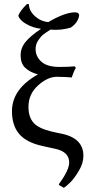

<svg xmlns="http://www.w3.org/2000/svg" viewBox="-20 -718 468 932"><path d="M348.1 -388.2Q336.9 -369.1 328.1 -341.8Q306.2 -344.7 255.9 -345.2Q210.9 -345.2 164.6 -303.2Q118.2 -261.2 118.2 -199.2Q118.2 -150.4 142.1 -122.8Q166 -95.2 228 -80.1Q234.9 -78.1 254.9 -74Q274.9 -69.8 284.2 -67.9Q385.3 -44.9 384.8 39.1Q384.8 74.2 362.8 111.1Q340.8 147.9 322 166.5Q303.2 185.1 290 193.8L268.1 181.2L265.1 176.8Q315.9 107.9 315.9 70.8Q315.9 20 251 4.9Q238.8 2 215.3 -2.9Q191.9 -7.8 184.1 -9.8Q107.9 -26.9 73 -67.9Q38.1 -108.9 38.1 -178.2Q38.1 -286.1 164.1 -356.9Q123 -368.2 101.6 -389.6Q80.1 -411.1 80.1 -449.2Q80.1 -485.4 104 -514.6Q127.9 -543.9 179.2 -578.1Q139.2 -583 107.2 -601.6Q75.2 -620.1 68.8 -642.1Q80.1 -668.9 110.8 -698.2H120.1Q121.1 -665 149.7 -639.4Q178.2 -613.8 214.8 -610.8Q293.9 -657.7 344.2 -658.2Q355.5 -658.2 360.4 -653.1Q365.2 -647.9 363.8 -640.1Q356.9 -606 323.2 -584Q277.3 -569.8 225.1 -574.2Q201.2 -559.1 189.7 -550Q178.2 -541 165.5 -522Q152.8 -502.9 152.8 -480Q152.8 -443.8 180.9 -418.5Q209 -393.1 269 -393.1Q314 -393.1 342.8 -396Z"/></svg>

Font: Biolilbert
Style: Regular
Weight: 400
Designer: Philipp H. Poll
Foundry: Philipp H. Poll
Version: Version 1.1.0